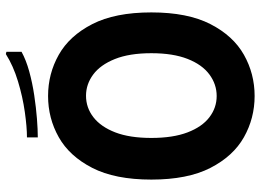

<svg xmlns="http://www.w3.org/2000/svg" viewBox="-140 -760 912 673"><g transform="rotate(-90 316.5 -424.0)"><path d="M23 -350Q23 -477 64 -557Q105 -637 171.5 -674.5Q238 -712 316 -712Q394 -712 460.5 -674.5Q527 -637 568 -557Q609 -477 609 -350Q609 -223 568 -143Q527 -63 460.5 -25.5Q394 12 316 12Q238 12 171.5 -25.5Q105 -63 64 -143Q23 -223 23 -350ZM169 -350Q169 -274 188.5 -223Q208 -172 241.5 -146.5Q275 -121 316 -121Q357 -121 391.5 -146.5Q426 -172 446 -223Q466 -274 466 -350Q466 -427 445.5 -478Q425 -529 391 -554Q357 -579 317 -579Q275 -579 241.5 -553Q208 -527 188.5 -476.5Q169 -426 169 -350ZM463 -860 471 -858V-805Q442 -789 402 -778Q362 -767 318.5 -760.5Q275 -754 236.5 -751Q198 -748 171 -748V-786Q207 -786 260 -793.5Q313 -801 367.5 -817.5Q422 -834 463 -860Z"/></g></svg>

Font: Phudu Light SemiBold
Style: Regular
Weight: 600
Version: Version 1.005;gftools[0.9.23]